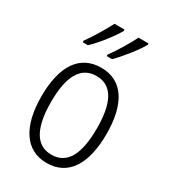

<svg xmlns="http://www.w3.org/2000/svg" viewBox="-190 -860 853 964"><g transform="rotate(30 237.0 -378.0)"><path d="M381 -758V-766H323C306 -730 263 -657 231 -615V-606H262C301 -644 361 -720 381 -758ZM242 -758V-766H184C165 -729 124 -659 92 -615V-606H122C165 -646 221 -719 242 -758ZM426 -267C426 -439 363 -542 238 -542C113 -542 48 -443 48 -267C48 -93 115 10 237 10C363 10 426 -93 426 -267ZM104 -267C104 -413 145 -494 238 -494C332 -494 370 -408 370 -267C370 -118 329 -38 237 -38C146 -38 104 -121 104 -267Z"/></g></svg>

Font: Noto Sans Arabic UI Cn Lt
Style: Regular
Weight: 300
Width: 3
Designer: Monotype Design Team, Nadine Chahine and Nizar Qandah
Foundry: Monotype Imaging Inc.
Version: Version 2.010